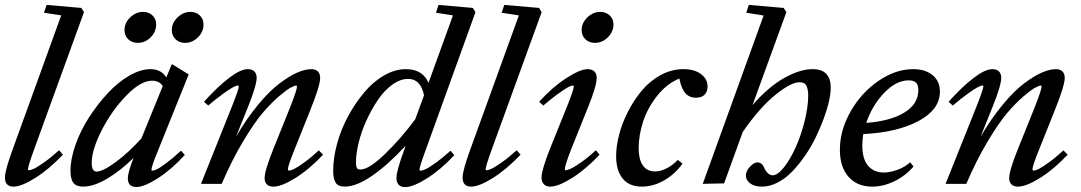

<svg xmlns="http://www.w3.org/2000/svg" viewBox="-20 -745 4381 778"><path d="M34.7 11.2Q0 11.2 0 -25.9Q0 -54.2 32.2 -142.1L228 -682.6L158.2 -693.4L168.9 -725.1L309.6 -712.9L320.3 -695.8L118.2 -139.6Q93.3 -70.8 93.3 -59.1Q93.3 -55.2 98.1 -55.2Q104 -55.2 117.4 -61.3Q130.9 -67.4 158.9 -87.2Q187 -106.9 219.2 -136.2L234.9 -118.2Q178.7 -59.1 122.8 -23.9Q66.9 11.2 34.7 11.2Z M729.5 -571.3Q706.5 -571.3 691.4 -585.9Q676.3 -600.6 676.3 -623Q676.3 -652.3 699.5 -674.6Q722.7 -696.8 751.5 -696.8Q774.9 -696.8 789.8 -682.4Q804.7 -668 804.7 -646Q804.7 -616.2 782.2 -593.8Q759.8 -571.3 729.5 -571.3ZM538.1 -571.3Q514.6 -571.3 499.5 -585.9Q484.4 -600.6 484.4 -623Q484.4 -652.3 507.6 -674.6Q530.8 -696.8 559.6 -696.8Q583 -696.8 597.9 -682.4Q612.8 -668 612.8 -646Q612.8 -616.2 590.6 -593.8Q568.4 -571.3 538.1 -571.3ZM316.4 11.2Q289.6 11.2 277.6 -3.9Q265.6 -19 265.6 -53.2Q265.6 -100.6 285.9 -158.2Q306.2 -215.8 340.3 -268.8Q374.5 -321.8 415.8 -366.5Q457 -411.1 503.2 -438Q549.3 -464.8 589.4 -464.8Q633.3 -464.8 653.8 -431.2L676.3 -485.4L744.6 -443.4L621.6 -138.2Q593.8 -71.3 593.8 -57.6Q593.8 -53.2 596.7 -53.2Q603 -53.2 616 -59.3Q628.9 -65.4 655 -85Q681.2 -104.5 713.4 -134.3L729 -117.2Q674.3 -57.6 619.4 -22.5Q564.5 12.7 532.2 12.7Q498 12.7 498 -22.9Q498 -45.9 521 -105Q467.8 -52.7 413.8 -20.8Q359.9 11.2 316.4 11.2ZM351.6 -84.5Q351.6 -49.8 371.6 -49.8Q396.5 -49.8 448.7 -88.1Q501 -126.5 553.2 -184.6L639.6 -396.5Q625 -418 596.2 -418Q549.8 -418 491 -356.9Q432.1 -295.9 391.8 -216.6Q351.6 -137.2 351.6 -84.5Z M794.4 0 919.4 -312.5Q947.8 -384.3 947.8 -395Q947.8 -398.4 942.9 -398.4Q937.5 -398.4 923.3 -390.9Q909.2 -383.3 882.6 -364Q856 -344.7 823.7 -317.4L806.6 -332.5Q860.4 -392.6 907.5 -428.7Q954.6 -464.8 983.9 -464.8Q1001.5 -464.8 1010.7 -455.6Q1020 -446.3 1020 -429.7Q1020 -399.4 985.4 -313L936.5 -191.4Q980 -265.6 1026.4 -321.3Q1072.8 -377 1112.3 -406.7Q1151.9 -436.5 1184.1 -450.7Q1216.3 -464.8 1241.2 -464.8Q1258.8 -464.8 1268.1 -455.6Q1277.3 -446.3 1277.3 -429.7Q1277.3 -397.5 1236.3 -296.4L1173.8 -140.1Q1146.5 -72.3 1146.5 -59.1Q1146.5 -53.7 1151.4 -53.7Q1157.7 -53.7 1171.6 -60.3Q1185.5 -66.9 1212.9 -86.7Q1240.2 -106.4 1272 -135.7L1289.1 -118.2Q1232.9 -58.6 1177 -23.7Q1121.1 11.2 1087.4 11.2Q1070.8 11.2 1061.5 2.2Q1052.2 -6.8 1052.2 -23.4Q1052.2 -53.2 1087.9 -142.1L1153.8 -305.7Q1183.6 -380.9 1183.6 -395Q1183.6 -398.4 1179.7 -398.4Q1174.3 -398.4 1158.2 -390.1Q1142.1 -381.8 1110.4 -354.7Q1078.6 -327.6 1043.9 -286.9Q1009.3 -246.1 964.1 -170.4Q918.9 -94.7 878.4 0Z M1377 11.2Q1350.6 11.2 1340.3 -4.4Q1330.1 -20 1330.1 -51.8Q1330.1 -104.5 1345.9 -162.8Q1361.8 -221.2 1390.6 -274.2Q1419.4 -327.1 1455.6 -370.4Q1491.7 -413.6 1536.1 -439.2Q1580.6 -464.8 1624 -464.8Q1692.9 -464.8 1716.3 -409.2L1815.4 -682.6L1746.6 -693.4L1756.8 -725.1L1896 -712.9L1906.7 -695.8L1705.1 -137.7Q1679.7 -68.8 1679.7 -57.1Q1679.7 -53.2 1684.6 -53.2Q1690.4 -53.2 1704.1 -59.3Q1717.8 -65.4 1745.6 -85.2Q1773.4 -105 1805.7 -134.3L1820.8 -116.2Q1765.6 -57.1 1709.7 -22Q1653.8 13.2 1621.6 13.2Q1604.5 13.2 1595.5 3.7Q1586.4 -5.9 1586.4 -23.9Q1586.4 -52.2 1618.7 -140.1L1623.5 -154.3Q1553.2 -78.1 1488.8 -33.4Q1424.3 11.2 1377 11.2ZM1422.4 -86.4Q1422.4 -72.3 1425.8 -65.2Q1429.2 -58.1 1440.4 -58.1Q1475.1 -58.1 1540.3 -121.3Q1605.5 -184.6 1662.6 -261.7L1698.2 -358.9Q1684.6 -425.3 1633.8 -425.3Q1601.6 -425.3 1569.1 -401.6Q1536.6 -377.9 1511 -339.8Q1485.4 -301.8 1464.8 -256.8Q1444.3 -211.9 1433.3 -166.7Q1422.4 -121.6 1422.4 -86.4Z M1889.2 11.2Q1854.5 11.2 1854.5 -25.9Q1854.5 -54.2 1886.7 -142.1L2082.5 -682.6L2012.7 -693.4L2023.4 -725.1L2164.1 -712.9L2174.8 -695.8L1972.7 -139.6Q1947.8 -70.8 1947.8 -59.1Q1947.8 -55.2 1952.6 -55.2Q1958.5 -55.2 1971.9 -61.3Q1985.4 -67.4 2013.4 -87.2Q2041.5 -106.9 2073.7 -136.2L2089.4 -118.2Q2033.2 -59.1 1977.3 -23.9Q1921.4 11.2 1889.2 11.2Z M2390.6 -571.3Q2367.2 -571.3 2352.1 -585.9Q2336.9 -600.6 2336.9 -623Q2336.9 -652.3 2360.1 -674.6Q2383.3 -696.8 2412.1 -696.8Q2435.5 -696.8 2450.7 -682.4Q2465.8 -668 2465.8 -646Q2465.8 -616.7 2443.4 -594Q2420.9 -571.3 2390.6 -571.3ZM2209.5 11.2Q2192.9 11.2 2183.6 1.5Q2174.3 -8.3 2174.3 -25.9Q2174.3 -55.2 2208.5 -142.1L2277.3 -312.5Q2305.2 -382.3 2305.2 -395Q2305.2 -398.4 2300.3 -398.4Q2294.9 -398.4 2280.8 -390.9Q2266.6 -383.3 2240 -364Q2213.4 -344.7 2181.6 -317.4L2164.6 -332.5Q2216.8 -390.6 2273.7 -427.7Q2330.6 -464.8 2360.8 -464.8Q2378.4 -464.8 2388.2 -455.6Q2397.9 -446.3 2397.9 -429.7Q2397.9 -397.5 2363.8 -313L2294.4 -140.1Q2268.6 -73.7 2268.6 -59.1Q2268.6 -55.2 2272 -55.2Q2278.8 -55.2 2292.5 -61.3Q2306.2 -67.4 2334.2 -86.9Q2362.3 -106.4 2394.5 -136.2L2409.7 -118.2Q2354 -59.1 2298.1 -23.9Q2242.2 11.2 2209.5 11.2Z M2580.6 11.2Q2529.8 11.2 2503.2 -21.5Q2476.6 -54.2 2476.6 -111.8Q2476.6 -151.9 2488.5 -198.7Q2500.5 -245.6 2524.7 -292.7Q2548.8 -339.8 2580.8 -378.2Q2612.8 -416.5 2657 -440.7Q2701.2 -464.8 2749.5 -464.8Q2793.9 -464.8 2820.6 -444.8Q2847.2 -424.8 2847.2 -394Q2847.2 -374.5 2835.4 -361.8Q2823.7 -349.1 2800.3 -349.1Q2773.4 -349.1 2757.1 -367.4Q2740.7 -385.7 2732.9 -426.8Q2680.7 -405.3 2641.8 -355.5Q2603 -305.7 2585.4 -250.7Q2567.9 -195.8 2567.9 -144Q2567.9 -100.1 2584.5 -75.2Q2601.1 -50.3 2635.3 -50.3Q2655.8 -50.3 2680.2 -62.3Q2704.6 -74.2 2726.6 -97.2L2745.6 -82Q2714.8 -39.1 2670.9 -13.9Q2627 11.2 2580.6 11.2Z M2827.6 0 3074.2 -682.1 3003.9 -693.4 3014.2 -725.1 3155.3 -712.9 3166.5 -695.8 3029.3 -319.3Q3094.2 -393.6 3158 -429.2Q3221.7 -464.8 3272.9 -464.8Q3346.2 -464.8 3346.2 -389.6Q3346.2 -366.7 3338.9 -334Q3331.5 -301.3 3317.6 -263.7Q3303.7 -226.1 3284.9 -187.5Q3266.1 -148.9 3241.5 -113.3Q3216.8 -77.6 3189.9 -49.8Q3163.1 -22 3131.1 -5.4Q3099.1 11.2 3067.9 11.2Q3036.6 11.2 3019.5 -2.2Q3002.4 -15.6 3002.4 -33.2Q3002.4 -51.8 3018.6 -69.3Q3034.7 -86.9 3049.3 -86.9Q3067.9 -86.9 3076.7 -64.9Q3081.5 -53.2 3090.6 -43.9Q3099.6 -34.7 3110.8 -34.7Q3131.3 -34.7 3157 -67.4Q3182.6 -100.1 3204.1 -147.7Q3225.6 -195.3 3240.2 -253.4Q3254.9 -311.5 3254.9 -358.9Q3254.9 -382.8 3247.6 -397.5Q3240.2 -412.1 3219.7 -411.6Q3185.5 -412.1 3121.8 -360.6Q3058.1 -309.1 2989.7 -210.4L2914.1 -2Z M3514.2 11.2Q3453.6 11.2 3418.5 -28.3Q3383.3 -67.9 3383.3 -138.2Q3383.3 -217.3 3426.8 -293.5Q3470.2 -369.6 3539.6 -417.2Q3608.9 -464.8 3680.7 -464.8Q3729.5 -464.8 3759 -440.4Q3788.6 -416 3788.6 -374Q3788.6 -301.3 3702.4 -254.9Q3616.2 -208.5 3478 -201.7Q3474.1 -177.2 3474.1 -156.2Q3474.1 -100.1 3497.8 -73Q3521.5 -45.9 3561.5 -45.9Q3585.9 -45.9 3616.5 -56.9Q3647 -67.9 3668 -87.4L3681.6 -70.3Q3648.9 -32.2 3604 -10.5Q3559.1 11.2 3514.2 11.2ZM3661.6 -419.4Q3611.8 -419.4 3563 -368.9Q3514.2 -318.4 3490.2 -247.1Q3588.4 -254.4 3644.8 -289.1Q3701.2 -323.7 3701.2 -379.9Q3701.2 -401.4 3691.4 -410.4Q3681.6 -419.4 3661.6 -419.4Z M3811.5 0 3936.5 -312.5Q3964.8 -384.3 3964.8 -395Q3964.8 -398.4 3960 -398.4Q3954.6 -398.4 3940.4 -390.9Q3926.3 -383.3 3899.7 -364Q3873 -344.7 3840.8 -317.4L3823.7 -332.5Q3877.4 -392.6 3924.6 -428.7Q3971.7 -464.8 4001 -464.8Q4018.6 -464.8 4027.8 -455.6Q4037.1 -446.3 4037.1 -429.7Q4037.1 -399.4 4002.4 -313L3953.6 -191.4Q3997.1 -265.6 4043.5 -321.3Q4089.8 -377 4129.4 -406.7Q4168.9 -436.5 4201.2 -450.7Q4233.4 -464.8 4258.3 -464.8Q4275.9 -464.8 4285.2 -455.6Q4294.4 -446.3 4294.4 -429.7Q4294.4 -397.5 4253.4 -296.4L4190.9 -140.1Q4163.6 -72.3 4163.6 -59.1Q4163.6 -53.7 4168.5 -53.7Q4174.8 -53.7 4188.7 -60.3Q4202.6 -66.9 4230 -86.7Q4257.3 -106.4 4289.1 -135.7L4306.2 -118.2Q4250 -58.6 4194.1 -23.7Q4138.2 11.2 4104.5 11.2Q4087.9 11.2 4078.6 2.2Q4069.3 -6.8 4069.3 -23.4Q4069.3 -53.2 4105 -142.1L4170.9 -305.7Q4200.7 -380.9 4200.7 -395Q4200.7 -398.4 4196.8 -398.4Q4191.4 -398.4 4175.3 -390.1Q4159.2 -381.8 4127.4 -354.7Q4095.7 -327.6 4061 -286.9Q4026.4 -246.1 3981.2 -170.4Q3936 -94.7 3895.5 0Z"/></svg>

Font: Elstob 6pt Medium
Style: Italic
Weight: 500
Italic angle: -20°
Designer: Peter S. Baker
Version: Version 1.015